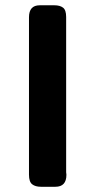

<svg xmlns="http://www.w3.org/2000/svg" viewBox="-20 -714 365 734"><path d="M90.8 -45.9V-647.9Q90.8 -693.8 131.8 -693.8H188Q209 -693.8 220.9 -684.8Q232.9 -675.8 232.9 -648.9V-55.2Q232.9 -54.2 233.4 -51Q233.9 -47.9 233.9 -45.9Q233.9 0 191.9 0H136.2Q115.2 0 103 -9.5Q90.8 -19 90.8 -45.9Z"/></svg>

Font: CMU Sans Serif
Style: Bold
Weight: 700
Version: Version 0.7.0